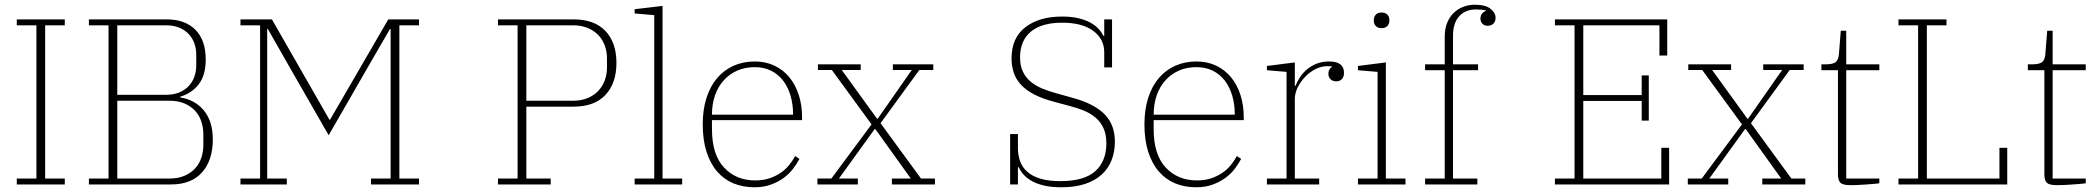

<svg xmlns="http://www.w3.org/2000/svg" viewBox="-20 -780 8871 812"><path d="M51 -25H134V-673H51V-698H254V-673H171V-25H254V0H51Z M356 -25H439V-673H356V-698H685Q763 -698 806.5 -654Q850 -610 850 -529Q850 -461 820 -423Q790 -385 742 -371V-368Q805 -358 842.5 -312.5Q880 -267 880 -190Q880 -102 834.5 -51Q789 0 704 0H356ZM476 -25H697Q733 -25 760 -36.5Q787 -48 805 -67.5Q823 -87 831.5 -113Q840 -139 840 -167V-212Q840 -240 831.5 -266Q823 -292 805 -311.5Q787 -331 760 -342.5Q733 -354 697 -354H476ZM476 -379H681Q714 -379 738 -389Q762 -399 778 -416Q794 -433 802 -455.5Q810 -478 810 -503V-549Q810 -574 802 -596.5Q794 -619 778 -636Q762 -653 738 -663Q714 -673 681 -673H476Z M997 -25H1080V-673H997V-698H1130L1373 -274H1376L1622 -698H1752V-673H1669V-25H1752V0H1549V-25H1632V-657H1629L1545 -512L1370 -208L1199 -506L1113 -657H1110V-25H1193V0H997Z M2086 -25H2169V-673H2086V-698H2406Q2494 -698 2540.5 -649Q2587 -600 2587 -514Q2587 -428 2540.5 -378.5Q2494 -329 2406 -329H2206V-25H2309V0H2086ZM2206 -354H2404Q2439 -354 2466 -365.5Q2493 -377 2511 -396.5Q2529 -416 2538 -441Q2547 -466 2547 -494V-534Q2547 -561 2538 -586.5Q2529 -612 2511 -631Q2493 -650 2466 -661.5Q2439 -673 2404 -673H2206Z M2664 -25H2747V-716L2664 -723V-741L2782 -755V-25H2865V0H2664Z M3171 12Q3122 12 3082 -4.5Q3042 -21 3013 -54.5Q2984 -88 2968 -138Q2952 -188 2952 -254Q2952 -317 2968 -366.5Q2984 -416 3013 -450Q3042 -484 3082.5 -502Q3123 -520 3172 -520Q3218 -520 3255 -502.5Q3292 -485 3318 -453.5Q3344 -422 3358 -379Q3372 -336 3372 -284V-272H2991V-234Q2991 -126 3042 -71.5Q3093 -17 3174 -17Q3207 -17 3233 -25.5Q3259 -34 3280 -48Q3301 -62 3316.5 -81Q3332 -100 3343 -120L3361 -108Q3350 -87 3333.5 -65.5Q3317 -44 3293.5 -27Q3270 -10 3239.5 1Q3209 12 3171 12ZM3334 -295V-297Q3334 -340 3323 -376.5Q3312 -413 3291.5 -439.5Q3271 -466 3241 -481Q3211 -496 3172 -496Q3131 -496 3098 -481.5Q3065 -467 3041 -440.5Q3017 -414 3004 -377Q2991 -340 2991 -295Z M3437 -25H3496L3666 -254L3498 -484H3439V-508H3620V-484H3540L3689 -278H3692L3836 -484H3756V-508H3927V-484H3868L3704 -259L3875 -25H3934V0H3752V-25H3832L3682 -234H3679L3528 -25H3608V0H3437Z M4470 12Q4427 12 4396.5 5Q4366 -2 4344.5 -14Q4323 -26 4309.5 -41Q4296 -56 4288 -73H4285V0H4252V-213H4285V-153Q4285 -124 4294 -98.5Q4303 -73 4324 -54Q4345 -35 4379.5 -24.5Q4414 -14 4465 -14Q4565 -14 4612 -56Q4659 -98 4659 -174Q4659 -211 4647 -237.5Q4635 -264 4614 -282Q4593 -300 4565.5 -311.5Q4538 -323 4507 -331L4440 -349Q4390 -362 4355 -380Q4320 -398 4298.5 -421Q4277 -444 4267.5 -472Q4258 -500 4258 -533Q4258 -620 4316.5 -665Q4375 -710 4472 -710Q4511 -710 4540.5 -703Q4570 -696 4591 -684.5Q4612 -673 4625.5 -658.5Q4639 -644 4646 -629H4650V-698H4683V-495H4650V-559Q4650 -615 4603.5 -649.5Q4557 -684 4472 -684Q4385 -684 4339.5 -646Q4294 -608 4294 -537Q4294 -502 4306 -477Q4318 -452 4339 -434.5Q4360 -417 4388 -405.5Q4416 -394 4449 -385L4514 -367Q4565 -353 4599.5 -334.5Q4634 -316 4655 -293Q4676 -270 4685.5 -242Q4695 -214 4695 -181Q4695 -138 4681 -102.5Q4667 -67 4639 -41.5Q4611 -16 4568.5 -2Q4526 12 4470 12Z M5039 12Q4990 12 4950 -4.5Q4910 -21 4881 -54.5Q4852 -88 4836 -138Q4820 -188 4820 -254Q4820 -317 4836 -366.5Q4852 -416 4881 -450Q4910 -484 4950.5 -502Q4991 -520 5040 -520Q5086 -520 5123 -502.5Q5160 -485 5186 -453.5Q5212 -422 5226 -379Q5240 -336 5240 -284V-272H4859V-234Q4859 -126 4910 -71.5Q4961 -17 5042 -17Q5075 -17 5101 -25.5Q5127 -34 5148 -48Q5169 -62 5184.5 -81Q5200 -100 5211 -120L5229 -108Q5218 -87 5201.5 -65.5Q5185 -44 5161.5 -27Q5138 -10 5107.5 1Q5077 12 5039 12ZM5202 -295V-297Q5202 -340 5191 -376.5Q5180 -413 5159.5 -439.5Q5139 -466 5109 -481Q5079 -496 5040 -496Q4999 -496 4966 -481.5Q4933 -467 4909 -440.5Q4885 -414 4872 -377Q4859 -340 4859 -295Z M5338 -25H5421V-476L5338 -483V-501L5456 -516V-417H5459Q5466 -435 5478 -453.5Q5490 -472 5508 -487Q5526 -502 5549 -511Q5572 -520 5601 -520Q5664 -520 5664 -472Q5664 -455 5655 -445.5Q5646 -436 5631 -436Q5616 -436 5607 -445Q5598 -454 5598 -468Q5598 -479 5603 -487Q5608 -495 5613 -497V-499Q5605 -500 5601.5 -500Q5598 -500 5591 -500Q5568 -500 5544 -488Q5520 -476 5500.5 -456Q5481 -436 5468.5 -411Q5456 -386 5456 -361V-25H5559V0H5338Z M5823 -661Q5807 -661 5798.5 -670Q5790 -679 5790 -693V-695Q5790 -709 5798.5 -718Q5807 -727 5823 -727Q5839 -727 5847.5 -718Q5856 -709 5856 -695V-693Q5856 -679 5847.5 -670Q5839 -661 5823 -661ZM5723 -25H5806V-476L5723 -483V-501L5841 -516V-25H5924V0H5723Z M6007 -25H6090V-483H6007V-508H6090V-625Q6090 -658 6100 -683Q6110 -708 6127.5 -725Q6145 -742 6168 -751Q6191 -760 6218 -760Q6262 -760 6283.5 -743Q6305 -726 6305 -705Q6305 -689 6296 -680Q6287 -671 6272 -671Q6258 -671 6249.5 -679.5Q6241 -688 6241 -701Q6241 -724 6264 -734V-736Q6248 -740 6222 -740Q6177 -740 6151 -711Q6125 -682 6125 -629V-508H6231V-483H6125V-25H6228V0H6007Z M6556 -25H6639V-673H6556V-698H7031V-545H6998V-673H6676V-378H6923V-461H6953V-270H6923V-353H6676V-25H7006V-155H7039V0H6556Z M7118 -25H7177L7347 -254L7179 -484H7120V-508H7301V-484H7221L7370 -278H7373L7517 -484H7437V-508H7608V-484H7549L7385 -259L7556 -25H7615V0H7433V-25H7513L7363 -234H7360L7209 -25H7289V0H7118Z M7805 3Q7774 3 7763.5 -7Q7753 -17 7753 -43V-483H7683V-508H7702Q7732 -508 7743.5 -517.5Q7755 -527 7757 -550L7765 -650H7788V-508H7928V-483H7788V-25H7928V-5Q7917 -3 7901 -2Q7885 -1 7868 0.5Q7851 2 7834 2.5Q7817 3 7805 3Z M8009 -25H8092V-673H8009V-698H8212V-673H8129V-25H8436V-155H8469V0H8009Z M8678 3Q8647 3 8636.5 -7Q8626 -17 8626 -43V-483H8556V-508H8575Q8605 -508 8616.5 -517.5Q8628 -527 8630 -550L8638 -650H8661V-508H8801V-483H8661V-25H8801V-5Q8790 -3 8774 -2Q8758 -1 8741 0.5Q8724 2 8707 2.5Q8690 3 8678 3Z"/></svg>

Font: IBM Plex Serif ExtLt
Style: Regular
Weight: 200
Designer: Mike Abbink, Paul van der Laan, Pieter van Rosmalen
Foundry: Bold Monday
Version: Version 3.001